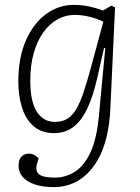

<svg xmlns="http://www.w3.org/2000/svg" viewBox="-20 -536 572 786"><path d="M411 -339 406 -340 379 -221Q361 -140 336 -89Q311 -38 278 -14.5Q245 9 202 9Q150 9 117.5 -19.5Q85 -48 70 -96Q55 -144 55 -201Q55 -301 86.5 -371.5Q118 -442 169.5 -479Q221 -516 281 -516Q314 -516 343 -510Q372 -504 402 -493L436 -513L451 -506L432 -96Q429 -26 415.5 27.5Q402 81 380 119Q358 157 329.5 182Q301 207 268.5 218.5Q236 230 201 230Q164 230 136.5 223Q109 216 91 204Q73 192 64.5 176Q56 160 56 142Q56 118 67.5 105.5Q79 93 98 93Q107 93 114 95.5Q121 98 127 102.5Q133 107 138 113L132 133Q126 152 131 165.5Q136 179 154 185Q172 191 206 191Q247 191 285 168Q323 145 349.5 89.5Q376 34 385 -63ZM205 -37Q234 -37 255 -49.5Q276 -62 292 -89Q308 -116 322.5 -159.5Q337 -203 354 -266L403 -447Q382 -458 350 -466.5Q318 -475 285 -475Q248 -475 215 -456.5Q182 -438 157 -403Q132 -368 118 -318.5Q104 -269 104 -207Q104 -119 131 -78Q158 -37 205 -37Z"/></svg>

Font: Literata ExtraLight
Style: Italic
Weight: 250
Italic angle: -2°
Designer: Latin by Veronika Burian and Jose Scaglione. Greek by Irene Vlachou. Cyrillic by Vera Evstafieva
Foundry: TypeTogether
Version: Version 3.002